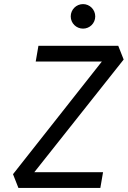

<svg xmlns="http://www.w3.org/2000/svg" viewBox="-20 -917 626 937"><path d="M69.8 0H469.7L482.9 -76.7H147.5L583.5 -626.5L557.1 -693.4H167.5L154.3 -616.7H477.1L43.5 -66.9ZM385.3 -777.3C418 -777.3 444.8 -803.7 444.8 -836.9C444.8 -870.1 418 -897 385.3 -897C352.1 -897 325.2 -870.1 325.2 -836.9C325.2 -803.7 352.1 -777.3 385.3 -777.3Z"/></svg>

Font: Cascadia Code PL SemiLight
Style: Italic
Weight: 350
Italic angle: -10°
Monospace: yes
Designer: Aaron Bell
Foundry: Saja Typeworks
Version: Version 2404.023